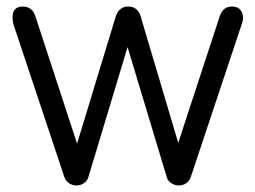

<svg xmlns="http://www.w3.org/2000/svg" viewBox="-20 -567 780 587"><path d="M214 0Q201 0 191 -7Q181 -14 177 -25L21 -493Q15 -518 22 -532.5Q29 -547 50 -547Q63 -547 73 -540Q83 -533 88 -518L227 -93H205L334 -517Q338 -530 347.5 -538.5Q357 -547 372 -547Q387 -547 396.5 -539Q406 -531 410 -517L533 -103H516L652 -518Q662 -547 689 -547Q711 -547 719 -530.5Q727 -514 719 -493L563 -25Q559 -14 549.5 -7Q540 0 527 0Q514 0 503.5 -7Q493 -14 490 -25L364 -443H376L250 -25Q246 -13 236 -6.5Q226 0 214 0Z"/></svg>

Font: Comfortaa
Style: Regular
Weight: 400
Designer: Johan Aakerlund
Foundry: Johan Aakerlund
Version: Version 3.104; ttfautohint (v1.8.1.43-b0c9)